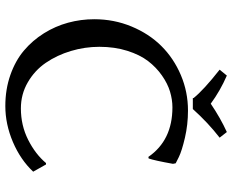

<svg xmlns="http://www.w3.org/2000/svg" viewBox="-95 -755 867 717"><g transform="rotate(90 338.5 -396.5)"><path d="M588.9 -134.8H594.2L621.1 -86.9Q576.7 -39.6 510.3 -11.2Q443.8 17.1 376 17.1Q313.5 17.1 260 -1.7Q206.5 -20.5 168.7 -52.5Q130.9 -84.5 104.2 -127.2Q77.6 -169.9 64.7 -217.5Q51.8 -265.1 51.8 -314.9Q51.8 -388.7 78.9 -454.1Q106 -519.5 151.9 -565.7Q197.8 -611.8 260.5 -638.4Q323.2 -665 393.1 -665Q445.3 -665 494.4 -653.6Q543.5 -642.1 566.4 -630.9L589.8 -619.1L591.8 -608.9Q579.6 -540.5 571.8 -518.1L565.9 -517.1Q503.9 -606.9 380.9 -606.9Q352.1 -606.9 322 -597.9Q292 -588.9 261.7 -567.6Q231.4 -546.4 208 -515.9Q184.6 -485.4 169.7 -438.2Q154.8 -391.1 154.8 -334Q154.8 -279.8 170.4 -227.8Q186 -175.8 214.6 -134Q243.2 -92.3 287.6 -66.7Q332 -41 384.8 -41Q448.2 -41 502 -68.1Q555.7 -95.2 588.9 -134.8ZM346.2 -683.1V-686Q315.9 -723.6 240.2 -783.2L262.2 -810.1Q318.8 -785.6 367.2 -750Q421.4 -786.6 473.1 -810.1L494.1 -783.2Q438.5 -740.2 387.2 -683.1Z"/></g></svg>

Font: Linear Smooth Low Contrast
Style: Regular
Weight: 500
Designer: Philipp H. Poll, Flanker
Foundry: Philipp H. Poll, reworked by Flanker
Version: Version 1.010 | FøM Fix